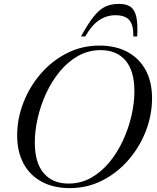

<svg xmlns="http://www.w3.org/2000/svg" viewBox="-20 -960 811 990"><path d="M764 -453.5Q764 -366.5 731.8 -283.8Q699.5 -201 642 -134.8Q584.5 -68.5 507.2 -29.2Q430 10 340 10Q256.5 10 195.5 -22.8Q134.5 -55.5 101.5 -116.5Q68.5 -177.5 68.5 -261.5Q68.5 -348.5 100.8 -431.2Q133 -514 190.5 -580.2Q248 -646.5 325.2 -685.8Q402.5 -725 492.5 -725Q576.5 -725 637.2 -692.2Q698 -659.5 731 -598.8Q764 -538 764 -453.5ZM159.5 -225.5Q159.5 -120.5 205.5 -67Q251.5 -13.5 333 -13.5Q396.5 -13.5 449.5 -43.2Q502.5 -73 544 -123.2Q585.5 -173.5 614.2 -235.8Q643 -298 658 -363.8Q673 -429.5 673 -489.5Q673 -594.5 627.2 -648Q581.5 -701.5 499.5 -701.5Q436 -701.5 383 -671.8Q330 -642 288.5 -591.8Q247 -541.5 218.2 -479.2Q189.5 -417 174.5 -351.2Q159.5 -285.5 159.5 -225.5ZM575.5 -881.5Q529.5 -881.5 491 -855.8Q452.5 -830 419.5 -772H397.5Q434 -838 463 -874.5Q492 -911 522.5 -925.5Q553 -940 593 -940Q630.5 -940 652.2 -925.5Q674 -911 682.5 -874.8Q691 -838.5 687.5 -772H667.5Q669 -830 647.2 -855.8Q625.5 -881.5 575.5 -881.5Z"/></svg>

Font: Newsreader 72pt
Style: Italic
Weight: 400
Italic angle: -17°
Designer: Hugues Gentile
Foundry: Production Type
Version: Version 1.003; ttfautohint (v1.8.3)